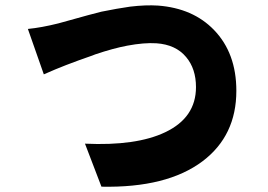

<svg xmlns="http://www.w3.org/2000/svg" viewBox="-20 -699 1009 723"><path d="M743 -92Q609 9 362 4L300 -158Q493 -149 602 -201Q718 -256 718 -371Q718 -440 681 -484Q642 -531 569 -536Q523 -539 459 -527Q406 -517 338 -494L328 -490Q281 -474 229 -454Q190 -439 145 -419L85 -590Q136 -595 200 -611L312 -642L362 -655Q421 -667 470 -674Q529 -681 575 -678Q707 -668 786 -586Q870 -499 870 -357Q870 -188 743 -92Z"/></svg>

Font: Xiangcui Wave Sans Xiangcui Wave Sans
Style: Regular
Weight: 800
Width: 3
Version: Version 0.920;March 28, 2024;FontCreator 14.0.0.2814 64-bit